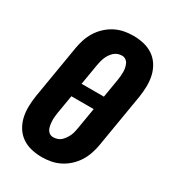

<svg xmlns="http://www.w3.org/2000/svg" viewBox="-182 -845 863 955"><g transform="rotate(30 250.0 -367.5)"><path d="M207 8Q176 8 146.5 1Q117 -6 93 -22.5Q69 -39 53.5 -64Q38 -89 31.5 -117.5Q25 -146 25.5 -177Q26 -208 31 -240L82 -545Q86 -570 94.5 -596Q103 -622 117.5 -645.5Q132 -669 153 -688.5Q174 -708 198.5 -720.5Q223 -733 249.5 -738Q276 -743 302 -743Q333 -743 362.5 -736Q392 -729 416 -712.5Q440 -696 455.5 -671Q471 -646 477.5 -617.5Q484 -589 483.5 -558Q483 -527 478 -495L427 -190Q423 -165 414.5 -139Q406 -113 391.5 -89.5Q377 -66 356 -46.5Q335 -27 310.5 -14.5Q286 -2 259.5 3Q233 8 207 8ZM325 -407 343 -514Q345 -526 346 -538Q347 -550 347 -561.5Q347 -573 344.5 -584.5Q342 -596 337.5 -606Q333 -616 323.5 -622.5Q314 -629 302 -629Q290 -629 278.5 -625Q267 -621 257.5 -612.5Q248 -604 241 -593.5Q234 -583 229.5 -572Q225 -561 222 -549Q219 -537 217 -526L197 -407ZM207 -106Q219 -106 231 -110Q243 -114 252 -122.5Q261 -131 268 -141.5Q275 -152 280 -163Q285 -174 287.5 -186Q290 -198 292 -209L312 -328H184L166 -221Q164 -209 163 -197Q162 -185 162.5 -173.5Q163 -162 165 -150.5Q167 -139 171.5 -129Q176 -119 185.5 -112.5Q195 -106 207 -106Z"/></g></svg>

Font: Iosevka Term Curly Hv Obl
Style: Regular
Weight: 900
Italic angle: -9°
Designer: Belleve Invis
Foundry: Belleve Invis
Version: Version 32.3.0